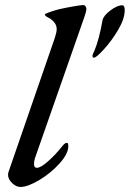

<svg xmlns="http://www.w3.org/2000/svg" viewBox="-20 -728 515 762"><path d="M12 -34Q12 -43 15 -49L197 -576Q205 -600 205 -612Q205 -624 199 -634Q189 -650 170 -659Q154 -667 160 -673Q173 -679 190.5 -684.5Q208 -690 213 -691Q239 -697 270.5 -702.5Q302 -708 311 -708Q316 -708 319.5 -703Q323 -698 323 -691Q322 -681 314 -658L119 -101Q115 -89 115 -77Q115 -62 126 -62Q142 -62 171.5 -88.5Q201 -115 224 -144Q237 -161 244 -161Q249 -161 250 -157.5Q251 -154 251 -147Q251 -118 216.5 -79.5Q182 -41 136 -13.5Q90 14 61 14Q44 14 28 -1.5Q12 -17 12 -34ZM347 -507Q347 -511 354 -525Q373 -569 387 -648Q391 -666 418 -686.5Q445 -707 465 -707Q475 -707 475 -688Q475 -654 449.5 -610.5Q424 -567 393 -533Q362 -499 353 -499Q347 -499 347 -507Z"/></svg>

Font: EB Garamond Medium
Style: Italic
Weight: 500
Italic angle: -17.2°
Designer: Georg Duffner and Octavio Pardo
Foundry: Georg Duffner
Version: Version 1.000